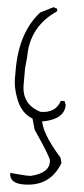

<svg xmlns="http://www.w3.org/2000/svg" viewBox="-62 -623 440 1007"><g transform="rotate(5 158.0 -119.0)"><path d="M178.2 -588.9 198.2 -582V-568.8Q63 -478 63 -318.8L57.1 -257.8V-170.9Q57.1 -66.9 157.2 -36.1Q237.8 -36.1 258.8 -103H278.8L286.1 -83Q286.1 -9.8 178.2 12.2Q68.8 12.2 29.8 -96.2Q8.8 -150.9 8.8 -198.2V-245.1Q8.8 -441.9 110.8 -555.2ZM168.5 -21V-6.8Q168.5 65.9 283.7 194.8L290.5 222.2Q241.7 351.1 101.6 351.1Q27.3 351.1 27.3 296.9L108.4 303.2H135.3Q229.5 280.8 229.5 222.2V215.8Q229.5 198.2 135.3 60.1L114.3 -13.2Z"/></g></svg>

Font: Loved by the King
Style: Regular
Weight: 400
Designer: Kimberly Geswein
Foundry: Kimberly Geswein
Version: Version 1.002 2006